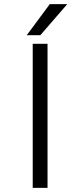

<svg xmlns="http://www.w3.org/2000/svg" viewBox="-20 -913 390 933"><path d="M139 -700H211V0H139ZM222 -893H307L176 -742H110Z"/></svg>

Font: Krub
Style: Regular
Weight: 400
Designer: Ekaluck Peanpanawate
Foundry: Cadson Demak Co.,Ltd.
Version: Version 1.000; ttfautohint (v1.6)